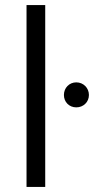

<svg xmlns="http://www.w3.org/2000/svg" viewBox="-20 -740 372 760"><path d="M85 0H159V-720H85ZM282 -315C310 -315 332 -336 332 -364C332 -392 310 -414 282 -414C254 -414 233 -392 233 -364C233 -336 254 -315 282 -315Z"/></svg>

Font: Fixel Text Regular
Style: Regular
Weight: 400
Width: 4
Designer: AlfaBravo + MacPaw
Foundry: Kyrylo Tkachov, Marchela Mozhyna, Serhii Makarenko, Maria Weinstein, Zakhar Kryvoshyya
Version: Version 1.211